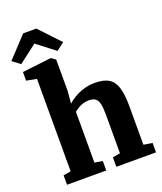

<svg xmlns="http://www.w3.org/2000/svg" viewBox="-212 -1149 1065 1263"><g transform="rotate(-20 320.0 -517.0)"><path d="M87.5 -75V-722L16 -735.5V-796L217.5 -819.5H220L249.5 -798.5L250 -582L242.5 -493Q259 -508 287.2 -525.5Q315.5 -543 353.2 -555.2Q391 -567.5 436 -567.5Q500 -567.5 534.8 -544Q569.5 -520.5 583.2 -472Q597 -423.5 597 -348.5V-75.5L658 -66V0H380V-66L433 -75.5V-348Q433 -392.5 427.2 -420Q421.5 -447.5 405.2 -460.2Q389 -473 357.5 -473Q337 -473 317.8 -466.8Q298.5 -460.5 282.2 -450.8Q266 -441 254 -430.5V-75.5L309.5 -66V0H35V-66ZM23.5 -848.5 -31 -889.5 104.5 -1034.5H196.5L332 -890.5L277.5 -848.5L150.5 -946Z"/></g></svg>

Font: Merriweather Light 18pt Black
Style: Regular
Weight: 900
Version: Version 2.100